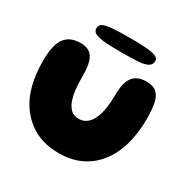

<svg xmlns="http://www.w3.org/2000/svg" viewBox="-171 -913 1083 1094"><g transform="rotate(30 371.0 -366.0)"><path d="M354.5 20Q235.5 20 156.2 -40.2Q77 -100.5 41.5 -201Q36 -218.5 31.2 -236.5Q26.5 -254.5 23.2 -273.2Q20 -292 17.8 -312Q15.5 -332 14.5 -352.5Q13.5 -373 13.5 -394Q13.5 -459 27 -501.5Q40.5 -544 71 -565.2Q101.5 -586.5 152 -586.5Q186 -586.5 208.2 -571.8Q230.5 -557 241.5 -523.8Q252.5 -490.5 252.5 -434Q252.5 -417.5 253 -400.8Q253.5 -384 254.5 -368.2Q255.5 -352.5 257.2 -337.5Q259 -322.5 261.8 -308.8Q264.5 -295 268.5 -283Q279 -248.5 299.2 -227.5Q319.5 -206.5 354.5 -206.5Q377.5 -206.5 395 -216.2Q412.5 -226 425.2 -242.8Q438 -259.5 446 -282Q452 -297.5 456.2 -315.2Q460.5 -333 462.8 -352.2Q465 -371.5 466.2 -391.5Q467.5 -411.5 467.5 -431Q467.5 -486.5 480.8 -520Q494 -553.5 520 -568.8Q546 -584 584 -584Q627.5 -584 650.8 -564.2Q674 -544.5 682.8 -503.5Q691.5 -462.5 691.5 -399.5Q691.5 -377 690.2 -355.8Q689 -334.5 686.5 -314Q684 -293.5 680.2 -273.8Q676.5 -254 671.5 -235.2Q666.5 -216.5 660 -199Q636 -131.5 593.2 -82.5Q550.5 -33.5 490.5 -6.8Q430.5 20 354.5 20ZM375.5 -656Q319 -656 275.8 -658.8Q232.5 -661.5 208.2 -671.5Q184 -681.5 184 -703Q184 -723.5 200 -734Q216 -744.5 259.8 -748.2Q303.5 -752 388 -752Q449 -752 489 -748.5Q529 -745 548.8 -736.2Q568.5 -727.5 568.5 -710.5Q568.5 -685 547 -673.2Q525.5 -661.5 482.8 -658.8Q440 -656 375.5 -656Z"/></g></svg>

Font: Gluten
Style: Bold
Weight: 700
Designer: Tyler Finck
Foundry: Etcetera Type Company
Version: Version 1.204